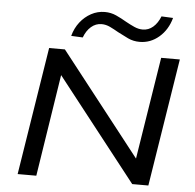

<svg xmlns="http://www.w3.org/2000/svg" viewBox="-60 -993 1071 1055"><g transform="rotate(5 475.0 -466.0)"><path d="M76 0 188 -705H275L724 -132H715L806 -705H909L797 0H708L260 -571H268L179 0ZM367 -779 303 -782Q315 -826 340.5 -858.5Q366 -891 401 -910Q436 -929 476 -929Q510 -929 539.5 -915.5Q569 -902 596 -886Q621 -872 644.5 -861.5Q668 -851 691 -851Q723 -851 748 -872.5Q773 -894 788 -932L852 -929Q834 -863 787 -822.5Q740 -782 680 -782Q645 -782 615.5 -796Q586 -810 558 -825Q534 -839 511 -850Q488 -861 464 -861Q432 -861 406.5 -839Q381 -817 367 -779Z"/></g></svg>

Font: Nunito Sans 10pt Expanded Medium
Style: Italic
Weight: 500
Width: 7
Italic angle: -9°
Designer: Vernon Adams
Foundry: Vernon Adams
Version: Version 3.101;gftools[0.9.27]